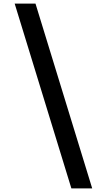

<svg xmlns="http://www.w3.org/2000/svg" viewBox="-20 -855 590 1060"><path d="M489 185H374L61 -835H176Z"/></svg>

Font: Lode
Style: Bold
Weight: 700
Monospace: yes
Designer: Belleve Invis
Foundry: Belleve Invis
Version: Version 29.2.0; ttfautohint (v1.8.3)